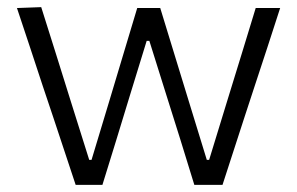

<svg xmlns="http://www.w3.org/2000/svg" viewBox="-20 -518 832 538"><path d="M192 0Q176.5 -46.5 161 -93.5Q145.5 -140.5 129.5 -188.5L100 -276.5Q82 -331.5 64 -385.8Q46 -440 27.5 -495.5L95.5 -498Q115.5 -435 137.5 -364.8Q159.5 -294.5 179.5 -230.5L230 -70H236.5L286 -234Q305.5 -299 325 -364Q344.5 -429 364.5 -495.5H429Q448.5 -432.5 468.5 -366.5Q488.5 -300.5 508.5 -236L559.5 -70H566L617.5 -238Q637 -301 658 -369.5Q679 -438 696.5 -495.5H765Q747 -440.5 729.5 -386Q711.5 -331 693.5 -276.5L665 -189.5Q649.5 -141.5 634 -94Q618 -46 603.5 0H524.5Q505.5 -61 485.5 -126.5Q465 -191.5 446.5 -250.5L398.5 -403.5H391L343.5 -249Q325.5 -190 305.8 -125.5Q286 -61 267 0Z"/></svg>

Font: Heraclito Light
Style: Regular
Weight: 300
Designer: Kostas Bartsokas (font) & Cristiano Sobral (main changes)
Foundry: Kostas Bartsokas (font) & Cristiano Sobral (main changes)
Version: Version 1.00;July 8, 2020;FontCreator 13.0.0.2655 64-bit